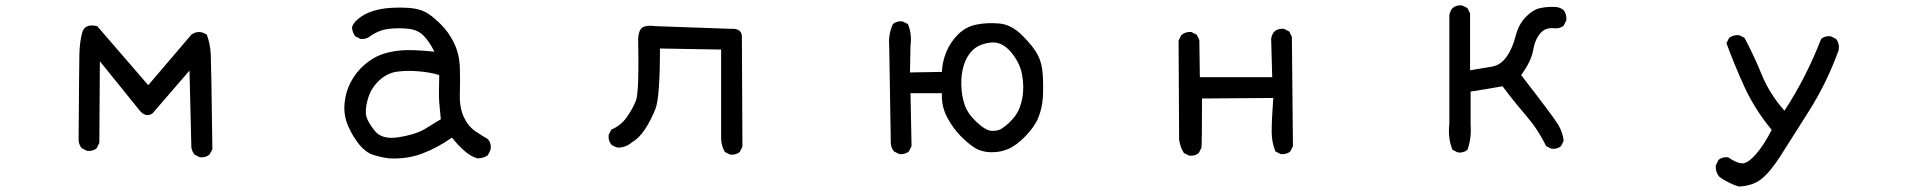

<svg xmlns="http://www.w3.org/2000/svg" viewBox="-20 -556 7040 705"><path d="M713.9 21.5 694.3 11.7Q684.6 0 682.6 -15.6L675.8 -296.9Q575.2 -180.7 540 -139.6Q516.6 -124 495.1 -147.5L346.7 -331.1L344.7 -31.2L335 -11.7Q321.3 0 299.8 -2L280.3 -11.7Q270.5 -23.4 268.6 -39.1Q270.5 -311.5 271.5 -356.4Q272.5 -401.4 281.7 -436Q291 -470.7 336.9 -460L524.4 -243.2L682.6 -428.7Q710 -448.2 739.3 -428.7Q752 -395.5 753.9 -356.4Q755.9 -317.4 759.8 -7.8L749 11.7Q735.4 23.4 713.9 21.5Z M1407.2 25.4Q1377.9 21.5 1350.6 12.7Q1323.2 3.9 1299.8 -24.4Q1276.4 -52.7 1258.8 -92.3Q1241.2 -131.8 1245.1 -175.8Q1249 -219.7 1268.6 -255.9Q1288.1 -292 1317.4 -317.4Q1346.7 -342.8 1377 -354.5Q1407.2 -366.2 1448.7 -370.6Q1490.2 -375 1575.2 -366.2Q1556.6 -403.3 1535.6 -424.8Q1514.6 -446.3 1480.5 -450.2Q1446.3 -454.1 1409.2 -450.2Q1372.1 -446.3 1338.9 -422.9Q1325.2 -411.1 1303.7 -413.1L1284.2 -422.9Q1274.4 -436.5 1272.5 -454.1Q1274.4 -469.7 1295.9 -487.3Q1317.4 -504.9 1346.7 -514.6Q1376 -524.4 1412.1 -526.9Q1448.2 -529.3 1482.4 -526.9Q1516.6 -524.4 1540 -512.7Q1563.5 -501 1595.7 -469.7Q1627.9 -438.5 1647.5 -397.5Q1667 -356.4 1668.5 -308.1Q1669.9 -259.8 1668.5 -209.5Q1667 -159.2 1683.6 -125Q1700.2 -90.8 1726.1 -73.7Q1752 -56.6 1771.5 -44.9Q1785.2 -29.3 1781.2 -5.9L1771.5 13.7Q1755.9 25.4 1733.4 25.4Q1692.4 15.6 1639.6 -50.8Q1586.9 -13.7 1530.3 7.8Q1473.6 29.3 1407.2 25.4ZM1538.1 -81.1 1598.6 -118.2Q1594.7 -155.3 1592.8 -180.7Q1590.8 -206.1 1592.8 -280.3Q1563.5 -290 1520 -293.9Q1476.6 -297.9 1439 -293Q1401.4 -288.1 1371.1 -259.3Q1340.8 -230.5 1330.1 -190.4Q1319.3 -150.4 1325.2 -128.4Q1331.1 -106.4 1356.9 -74.7Q1382.8 -43 1441.9 -51.8Q1501 -60.5 1538.1 -81.1Z M2661.1 11.7 2641.6 2Q2626 -25.4 2627.9 -58.6V-374L2403.3 -377.9Q2403.3 -198.2 2386.7 -156.2Q2370.1 -114.3 2348.1 -81.1Q2326.2 -47.9 2299.8 -33.2Q2280.3 -15.6 2252 -13.7Q2236.3 -15.6 2224.6 -25.4Q2212.9 -39.1 2214.8 -60.5L2224.6 -80.1Q2259.8 -94.7 2281.7 -126Q2303.7 -157.2 2315.4 -187.5Q2327.1 -217.8 2323.2 -415Q2326.2 -451.2 2343.3 -457.5Q2360.4 -463.9 2385.7 -460L2663.1 -450.2Q2705.1 -453.1 2704.1 -418.9L2706.1 -17.6L2696.3 2Q2682.6 13.7 2661.1 11.7Z M3282.2 9.8 3262.7 0Q3252.9 -11.7 3251 -27.3L3245.1 -385.7Q3241.2 -430.7 3258.8 -467.8Q3272.5 -479.5 3293.9 -477.5L3313.5 -467.8Q3329.1 -432.6 3323.2 -387.7L3321.3 -290L3438.5 -292Q3440.4 -331.1 3455.1 -366.2Q3469.7 -401.4 3498 -429.7Q3526.4 -458 3565.4 -465.8Q3604.5 -473.6 3649.4 -469.7Q3694.3 -465.8 3734.9 -424.8Q3775.4 -383.8 3791 -353.5Q3806.6 -323.2 3809.1 -279.3Q3811.5 -235.4 3809.1 -197.3Q3806.6 -159.2 3793 -125Q3779.3 -90.8 3745.6 -56.2Q3711.9 -21.5 3681.6 -8.8Q3651.4 3.9 3617.2 2.9Q3583 2 3558.6 -13.7Q3534.2 -29.3 3506.8 -57.1Q3479.5 -85 3458 -125Q3436.5 -165 3438.5 -213.9H3323.2L3327.1 -19.5L3317.4 0Q3303.7 11.7 3282.2 9.8ZM3657.2 -83Q3685.5 -101.6 3706.1 -128.4Q3726.6 -155.3 3733.9 -196.3Q3741.2 -237.3 3732.9 -282.2Q3724.6 -327.1 3690.9 -366.2Q3657.2 -405.3 3615.2 -399.4Q3573.2 -393.6 3550.8 -371.1Q3528.3 -348.6 3518.6 -315.4Q3508.8 -282.2 3509.8 -244.1Q3510.7 -206.1 3521.5 -172.9Q3532.2 -139.6 3565.4 -108.4Q3598.6 -77.1 3620.1 -75.7Q3641.6 -74.2 3657.2 -83Z M4346.7 15.6 4327.1 5.9Q4313.5 -15.6 4309.6 -43L4307.6 -407.2L4317.4 -426.8Q4333 -440.4 4354.5 -438.5L4374 -428.7L4383.8 -409.2L4385.7 -272.5H4651.4L4647.5 -413.1Q4649.4 -428.7 4659.2 -440.4Q4672.9 -452.1 4694.3 -450.2L4713.9 -440.4L4723.6 -420.9L4727.5 -19.5L4717.8 0Q4704.1 11.7 4682.6 9.8L4663.1 0Q4649.4 -33.2 4649.4 -73.7Q4649.4 -114.3 4655.3 -196.3L4393.6 -194.3Q4393.6 -33.2 4391.6 -13.7L4381.8 5.9Q4368.2 17.6 4346.7 15.6Z M5333 3.9 5313.5 -5.9Q5295.9 -46.9 5301.8 -100.6V-499Q5303.7 -514.6 5313.5 -526.4Q5327.1 -538.1 5348.6 -536.1L5368.2 -526.4L5377.9 -506.8V-297.9Q5426.8 -305.7 5459 -311.5Q5491.2 -317.4 5512.7 -348.6Q5534.2 -379.9 5544.9 -422.9Q5555.7 -465.8 5582 -493.2Q5608.4 -520.5 5635.7 -526.4Q5663.1 -532.2 5694.3 -530.3Q5710 -528.3 5721.7 -518.6Q5733.4 -502.9 5731.4 -481.4L5721.7 -461.9Q5708 -450.2 5686.5 -452.1Q5655.3 -456.1 5635.7 -433.6Q5616.2 -411.1 5609.4 -371.1Q5602.5 -331.1 5565.4 -280.3Q5686.5 -124 5702.1 -97.2Q5717.8 -70.3 5721.7 -39.1L5711.9 -19.5Q5698.2 -7.8 5676.8 -9.8L5657.2 -19.5Q5627.9 -80.1 5583 -132.3Q5538.1 -184.6 5497.1 -239.3Q5461.9 -233.4 5434.6 -228.5Q5407.2 -223.6 5379.9 -219.7V-98.6Q5383.8 -48.8 5368.2 -5.9Q5354.5 5.9 5333 3.9Z M6364.3 128.9Q6327.1 117.2 6293.9 93.8Q6278.3 76.2 6280.3 50.8L6290 31.2Q6303.7 19.5 6325.2 21.5Q6356.4 43 6376.5 43.9Q6396.5 44.9 6426.3 11.7Q6456.1 -21.5 6485.4 -79.1Q6422.9 -155.3 6385.7 -236.3Q6348.6 -317.4 6319.3 -397.5L6329.1 -417Q6344.7 -428.7 6366.2 -426.8L6385.7 -417Q6420.9 -350.6 6449.2 -281.2Q6477.5 -211.9 6532.2 -149.4Q6573.2 -211.9 6606.4 -277.3Q6639.6 -342.8 6667 -413.1Q6680.7 -424.8 6702.1 -422.9L6721.7 -413.1Q6735.4 -395.5 6731.4 -372.1Q6688.5 -252.9 6622.1 -147.9Q6555.7 -43 6518.1 16.1Q6480.5 75.2 6447.8 101.1Q6415 127 6364.3 128.9Z"/></svg>

Font: JasonHandwriting2
Style: Regular
Weight: 400
Version: Version 1.05.10